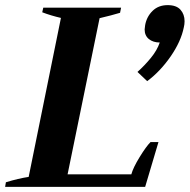

<svg xmlns="http://www.w3.org/2000/svg" viewBox="-38 -730 741 750"><path d="M499 -449Q527 -474 551.5 -504Q576 -534 586 -564Q560 -564 543.5 -577.5Q527 -591 527 -615Q527 -620 529 -632Q535 -665 558 -687.5Q581 -710 617 -710Q651 -710 667 -692Q683 -674 683 -647Q683 -635 680 -623Q669 -568 628.5 -509.5Q588 -451 537 -413ZM-15 -18Q34 -33 74 -39L200 -660Q161 -669 127 -682L131 -700H435L431 -680Q398 -670 351 -659L226 -49H475Q482 -75 507.5 -116.5Q533 -158 550 -175H581L529 0H-18Z"/></svg>

Font: Trirong
Style: Bold Italic
Weight: 700
Italic angle: -12°
Designer: Katatrad Team
Foundry: CadsonDemak
Version: Version 1.001